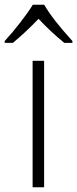

<svg xmlns="http://www.w3.org/2000/svg" viewBox="-48 -786 324 806"><path d="M-28.3 -606H5.9C42.5 -636.2 78.6 -669.9 113.8 -707C146 -672.4 182.1 -638.7 221.7 -606H255.9V-613.8C199.2 -676.3 159.7 -727.1 137.7 -766.1H89.8C63 -722.7 12.2 -657.2 -28.3 -613.8ZM137.2 -530.8H88.9V0H137.2Z"/></svg>

Font: Open Sans 300
Style: Regular
Weight: 300
Foundry: Ascender Corporation
Version: Version 1.100;PS 001.100;hotconv 1.0.88;makeotf.lib2.5.64775